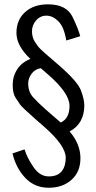

<svg xmlns="http://www.w3.org/2000/svg" viewBox="-20 -861 447 894"><path d="M38.1 -146.5 94.2 -165.5Q107.9 -122.6 137.2 -81.1Q166.5 -39.6 207 -39.6Q247.6 -39.6 266.8 -63Q286.1 -86.4 286.1 -126.5Q286.1 -182.6 186 -270.5L143.6 -307.6Q83.5 -360.4 74 -373.8Q64.5 -387.2 51.8 -407Q39.1 -426.8 39.1 -466.3Q39.1 -506.3 60.8 -539.1Q82.5 -571.8 121.6 -586.4Q56.6 -647.5 56.6 -707.5Q56.6 -768.1 96.7 -804.4Q136.7 -840.8 203.6 -840.8Q290 -840.8 318.1 -781.7Q346.2 -722.7 353.5 -692.4L288.6 -672.4Q278.3 -735.4 252 -761.7Q225.6 -788.1 196.3 -788.1Q167 -788.1 147.9 -765.6Q128.9 -743.2 128.9 -715.8Q128.9 -688.5 141.8 -667.2Q154.8 -646 168.7 -632.3Q182.6 -618.7 209 -596.2L255.4 -556.2Q341.3 -481.4 356.7 -440.4Q372.1 -399.4 372.6 -371.6Q372.6 -285.2 304.2 -249Q353.5 -191.4 354.5 -127Q355.5 -62.5 314 -24.7Q272.5 13.2 207 13.2Q141.6 13.2 98.4 -32Q55.2 -77.1 38.1 -146.5ZM203.6 -514.2 169.9 -543.5Q142.6 -539.1 127 -517.6Q111.3 -496.1 111.3 -472.7Q111.3 -433.1 134.3 -408Q157.2 -382.8 191.4 -352.5L262.7 -290.5Q303.7 -309.1 303.7 -368.2Q303.7 -427.2 203.6 -514.2Z"/></svg>

Font: Oswald-Light
Style: Light
Weight: 300
Designer: vernon adams
Foundry: vernon adams
Version: Version ; ttfautohint (v0.92.18-e454-dirty) -l 8 -r 50 -G 20